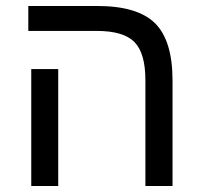

<svg xmlns="http://www.w3.org/2000/svg" viewBox="-20 -619 674 639"><path d="M554.2 -351.1V0H463.9V-352.1Q463.9 -441.9 427.5 -479Q391.1 -516.1 301.8 -516.1H74.2V-599.1H303.2Q438 -599.1 496.1 -541.5Q554.2 -483.9 554.2 -351.1ZM173.8 -389.2V0H84V-389.2Z"/></svg>

Font: Arimo Nerd Font
Style: Regular
Weight: 400
Designer: Steve Matteson
Foundry: Monotype Imaging Inc.
Version: Version 1.33;Nerd Fonts 3.2.1